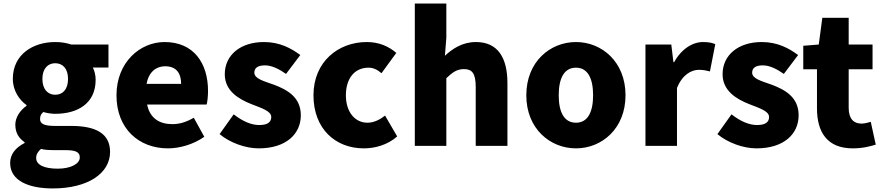

<svg xmlns="http://www.w3.org/2000/svg" viewBox="-20 -819 4957 1078"><path d="M276 239C474 239 598 154 598 34C598 -69 519 -112 379 -112H289C228 -112 205 -124 205 -150C205 -169 210 -178 223 -190C248 -183 271 -180 290 -180C416 -180 517 -238 517 -371C517 -398 510 -424 501 -440H589V-569H380C354 -578 323 -583 290 -583C167 -583 52 -515 52 -376C52 -310 89 -257 129 -229V-225C92 -199 66 -159 66 -119C66 -71 88 -41 118 -21V-16C65 11 37 49 37 96C37 198 145 239 276 239ZM290 -287C249 -287 218 -317 218 -376C218 -434 249 -464 290 -464C332 -464 362 -434 362 -376C362 -317 332 -287 290 -287ZM304 128C231 128 183 108 183 68C183 49 192 33 210 17C228 22 250 24 291 24H345C398 24 428 31 428 65C428 101 377 128 304 128Z M923 14C990 14 1068 -9 1127 -51L1068 -158C1027 -134 989 -122 948 -122C876 -122 822 -154 806 -232H1140C1144 -245 1148 -277 1148 -308C1148 -464 1068 -583 904 -583C766 -583 634 -469 634 -284C634 -96 760 14 923 14ZM803 -348C815 -416 858 -447 907 -447C972 -447 997 -405 997 -348Z M1432 14C1587 14 1669 -67 1669 -172C1669 -275 1590 -316 1519 -343C1460 -364 1408 -377 1408 -411C1408 -438 1428 -452 1468 -452C1506 -452 1546 -432 1586 -404L1666 -510C1616 -547 1552 -583 1462 -583C1330 -583 1242 -510 1242 -402C1242 -308 1322 -262 1390 -235C1448 -212 1503 -196 1503 -162C1503 -134 1483 -117 1436 -117C1391 -117 1344 -137 1292 -177L1213 -66C1270 -18 1358 14 1432 14Z M2023 14C2083 14 2155 -4 2210 -53L2142 -170C2113 -147 2079 -130 2043 -130C1973 -130 1922 -190 1922 -284C1922 -379 1971 -439 2049 -439C2074 -439 2096 -430 2122 -408L2205 -522C2162 -559 2108 -583 2039 -583C1880 -583 1740 -473 1740 -284C1740 -96 1863 14 2023 14Z M2309 0H2486V-380C2521 -413 2545 -431 2585 -431C2630 -431 2651 -408 2651 -330V0H2829V-352C2829 -494 2776 -583 2652 -583C2575 -583 2519 -544 2478 -506L2486 -607V-799H2309Z M3214 14C3358 14 3492 -96 3492 -284C3492 -473 3358 -583 3214 -583C3069 -583 2935 -473 2935 -284C2935 -96 3069 14 3214 14ZM3214 -130C3147 -130 3117 -190 3117 -284C3117 -379 3147 -439 3214 -439C3280 -439 3310 -379 3310 -284C3310 -190 3280 -130 3214 -130Z M3604 0H3781V-325C3811 -400 3862 -427 3904 -427C3929 -427 3946 -423 3966 -418L3996 -571C3980 -578 3961 -583 3927 -583C3870 -583 3807 -546 3765 -470H3761L3749 -569H3604Z M4227 14C4382 14 4464 -67 4464 -172C4464 -275 4385 -316 4314 -343C4255 -364 4203 -377 4203 -411C4203 -438 4223 -452 4263 -452C4301 -452 4341 -432 4381 -404L4461 -510C4411 -547 4347 -583 4257 -583C4125 -583 4037 -510 4037 -402C4037 -308 4117 -262 4185 -235C4243 -212 4298 -196 4298 -162C4298 -134 4278 -117 4231 -117C4186 -117 4139 -137 4087 -177L4008 -66C4065 -18 4153 14 4227 14Z M4768 14C4826 14 4867 2 4897 -7L4869 -135C4855 -131 4835 -125 4817 -125C4775 -125 4745 -150 4745 -213V-430H4879V-569H4745V-719H4597L4577 -569L4490 -562V-430H4567V-211C4567 -76 4625 14 4768 14Z"/></svg>

Font: Noto Sans CJK JP Black
Style: Regular
Weight: 900
Designer: Ryoko NISHIZUKA (kana & ideographs); Paul D. Hunt (Latin, Greek & Cyrillic); Wenlong ZHANG (bopomofo); Sandoll Communica
Foundry: Adobe Systems Incorporated
Version: Version 1.004;PS 1.004;hotconv 1.0.82;makeotf.lib2.5.63406